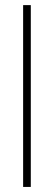

<svg xmlns="http://www.w3.org/2000/svg" viewBox="-20 -738 212 758"><path d="M101.6 0H71.3V-717.8H101.6Z"/></svg>

Font: Pretendard JP Thin
Style: Regular
Weight: 100
Designer: Base glyphs from Inter by Rasmus Andersson; Hangeul glyphs from Noto Sans CJK(Source Han Sans) by Jang Soo-young and Kan
Foundry: Kil Hyung-jin
Version: Version 1.309